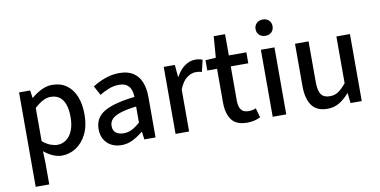

<svg xmlns="http://www.w3.org/2000/svg" viewBox="-82 -940 2734 1380"><g transform="rotate(-10 1285.0 -250.5)"><path d="M78 200V-489H159L167 -434H170Q202 -462 241 -481.5Q280 -501 321 -501Q383 -501 426 -470Q469 -439 491.5 -383Q514 -327 514 -252Q514 -168 484.5 -109Q455 -50 407 -19Q359 12 304 12Q272 12 238.5 -2.5Q205 -17 174 -43L177 40V200ZM285 -70Q321 -70 350 -91Q379 -112 395.5 -152.5Q412 -193 412 -251Q412 -302 400 -339.5Q388 -377 362 -397.5Q336 -418 295 -418Q267 -418 238 -403Q209 -388 177 -358V-116Q206 -91 234.5 -80.5Q263 -70 285 -70Z M739 12Q697 12 664.5 -5Q632 -22 613.5 -54Q595 -86 595 -129Q595 -212 665.5 -254Q736 -296 889 -313Q889 -340 880.5 -364.5Q872 -389 851 -403.5Q830 -418 794 -418Q755 -418 719.5 -404Q684 -390 652 -370L615 -438Q640 -454 671 -468.5Q702 -483 737.5 -492Q773 -501 812 -501Q872 -501 911 -476Q950 -451 969 -405Q988 -359 988 -294V0H906L899 -56H895Q861 -28 822.5 -8Q784 12 739 12ZM769 -69Q801 -69 829.5 -83.5Q858 -98 889 -126V-243Q815 -234 771.5 -219.5Q728 -205 709.5 -184.5Q691 -164 691 -136Q691 -100 713.5 -84.5Q736 -69 769 -69Z M1134 0V-489H1215L1223 -401H1226Q1251 -448 1287.5 -474.5Q1324 -501 1365 -501Q1382 -501 1394.5 -498.5Q1407 -496 1418 -491L1398 -406Q1387 -409 1377 -410.5Q1367 -412 1352 -412Q1322 -412 1289 -388.5Q1256 -365 1233 -306V0Z M1657 10Q1575 10 1542 -37.5Q1509 -85 1509 -161V-409H1438V-484L1514 -489L1526 -644H1609V-489H1737V-409H1609V-160Q1609 -116 1625.5 -93Q1642 -70 1681 -70Q1694 -70 1707.5 -72.5Q1721 -75 1734 -81L1753 -12Q1734 -2 1709 4Q1684 10 1657 10Z M1843 0V-489H1942V0ZM1893 -582Q1866 -582 1848.5 -598.5Q1831 -615 1831 -642Q1831 -668 1848.5 -684.5Q1866 -701 1893 -701Q1921 -701 1938 -684.5Q1955 -668 1955 -642Q1955 -615 1938 -598.5Q1921 -582 1893 -582Z M2241 12Q2164 12 2128 -38Q2092 -88 2092 -181V-489H2191V-193Q2191 -129 2210.5 -101.5Q2230 -74 2274 -74Q2309 -74 2335.5 -91.5Q2362 -109 2394 -148V-489H2493V0H2411L2403 -74H2401Q2368 -35 2329.5 -11.5Q2291 12 2241 12Z"/></g></svg>

Font: Source Sans 3 ExtraLight Medium
Style: Regular
Weight: 500
Version: Version 3.052;hotconv 1.1.0;makeotfexe 2.6.0